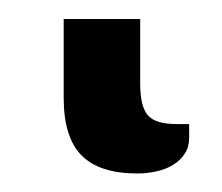

<svg xmlns="http://www.w3.org/2000/svg" viewBox="-20 15 234 202"><path d="M47 35H127.5V103Q127.5 127 135.5 136.2Q143.5 145.5 165.5 145.5H179V160Q179 169.5 174.5 176.5Q170 183.5 162.5 188.2Q155 193 145 195.2Q135 197.5 124.5 197.5Q84.5 197.5 65.8 178.5Q47 159.5 47 118Z"/></svg>

Font: Lato SemiBold
Style: Regular
Weight: 600
Designer: Lukasz Dziedzic with Adam Twardoch and Botio Nikoltchev
Foundry: tyPoland Lukasz Dziedzic
Version: Version 2.015; 2015-08-06; http://www.latofonts.com/